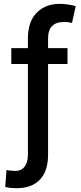

<svg xmlns="http://www.w3.org/2000/svg" viewBox="-20 -780 423 1004"><path d="M333 -528.3V-445.3H231.4V28.3Q231.4 114.3 188.7 159.2Q146 204.1 67.4 204.1Q51.8 204.1 37.1 202.9Q22.5 201.7 7.3 197.3L14.2 108.9Q22 111.3 38.3 112.5Q54.7 113.8 61.5 113.8Q91.8 113.8 108.9 91.1Q126 68.4 126 28.3V-445.3H39.1V-528.3H126V-579.1Q126 -667 171.9 -713.4Q217.8 -759.8 291.5 -759.8Q313 -759.8 336.9 -756.3Q360.8 -752.9 376 -747.6L356.4 -660.2Q348.1 -662.1 338.1 -663.6Q328.1 -665 314.5 -665Q231.4 -665 231.4 -579.1V-528.3Z"/></svg>

Font: Inter Display Medium
Style: Regular
Weight: 500
Designer: Rasmus Andersson
Foundry: rsms
Version: Version 4.001;git-9221beed3